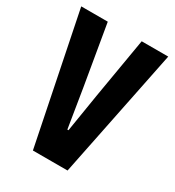

<svg xmlns="http://www.w3.org/2000/svg" viewBox="-170 -801 822 902"><g transform="rotate(30 241.0 -350.0)"><path d="M477 -700 335 0H147L5 -700H149L204 -376L238 -166H244L278 -376L333 -700Z"/></g></svg>

Font: Jockey One
Style: Regular
Weight: 400
Designer: TypeTogether
Foundry: TypeTogether
Version: Version 1.002